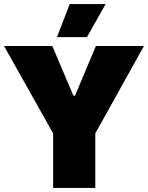

<svg xmlns="http://www.w3.org/2000/svg" viewBox="-33 -927 730 947"><path d="M488 -907H311L248 -744H396ZM229 0H437V-269L677 -700H440L337 -455H329L225 -700H-13L229 -269Z"/></svg>

Font: Fixel Text Black
Style: Regular
Weight: 900
Width: 4
Designer: AlfaBravo + MacPaw
Foundry: Kyrylo Tkachov, Marchela Mozhyna, Serhii Makarenko, Maria Weinstein, Zakhar Kryvoshyya
Version: Version 1.211